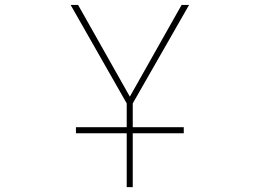

<svg xmlns="http://www.w3.org/2000/svg" viewBox="-20 -565 1040 779"><path d="M494.1 194.3V-24.4H288.1V-48.8H494.1V-145.5L266.6 -544.9H296.9L506.8 -172.9L716.8 -544.9H747.1L518.6 -145.5V-48.8H725.6V-24.4H518.6V194.3Z"/></svg>

Font: Mgen+ 1m thin
Style: Regular
Weight: 100
Designer: [Source Han Sans]
Ryoko NISHIZUKA  (kana & ideographs); Paul D. Hunt (Latin, Greek & Cyrillic); Wenlong ZHANG  (bopomofo
Version: Version 1.059.20150602